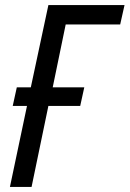

<svg xmlns="http://www.w3.org/2000/svg" viewBox="-20 -734 509 754"><path d="M19 0H104L170 -318H295L311 -391H187L238 -638H452L469 -714H170L101 -391H46L30 -318H86Z"/></svg>

Font: Noto Sans Display SemiCondensed
Style: Italic
Weight: 400
Width: 4
Italic angle: -12°
Designer: Monotype Design Team
Foundry: Monotype Imaging Inc.
Version: Version 1.900